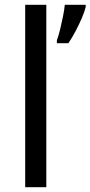

<svg xmlns="http://www.w3.org/2000/svg" viewBox="-20 -780 377 800"><path d="M173 0H85V-760H173ZM337 -751Q333 -733 321.5 -706Q310 -679 295 -650.5Q280 -622 265 -600H217V-612Q224 -631 230.5 -657.5Q237 -684 242.5 -711.5Q248 -739 250 -760H337Z"/></svg>

Font: Noto Sans Inscriptional Pahlavi
Style: Regular
Weight: 400
Designer: Monotype Design Team
Foundry: Monotype Imaging Inc.
Version: Version 2.003; ttfautohint (v1.8.4.7-5d5b)